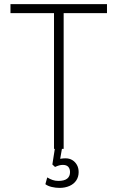

<svg xmlns="http://www.w3.org/2000/svg" viewBox="-20 -725 573 935"><path d="M243 0V-661H31V-705H501V-661H290V0ZM270 190Q251 190 232 185.5Q213 181 201 172L210 139Q223 147 236 151.5Q249 156 264 156Q293 156 307 145Q321 134 321 113Q321 97 312.5 87.5Q304 78 286 78Q277 78 268 80.5Q259 83 248 88L235 76L250 -20H285L272 55L255 54Q263 50 275.5 48Q288 46 299 46Q318 46 332 54.5Q346 63 354.5 78Q363 93 363 113Q363 136 351.5 153.5Q340 171 318.5 180.5Q297 190 270 190Z"/></svg>

Font: Nunito Sans 7pt Condensed ExtraLight
Style: Regular
Weight: 250
Width: 3
Designer: Vernon Adams
Foundry: Vernon Adams
Version: Version 3.101;gftools[0.9.27]